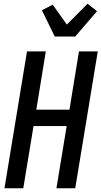

<svg xmlns="http://www.w3.org/2000/svg" viewBox="-20 -1011 545 1031"><path d="M4 0 125 -735H226L175 -422H353L404 -735H505L384 0H283L338 -334H160L105 0ZM274 -815 205 -956 263 -986 339 -879 450 -991 501 -951 384 -815Z"/></svg>

Font: Iosevka Term Curly Semibold
Style: Italic
Weight: 600
Italic angle: -9°
Designer: Belleve Invis
Foundry: Belleve Invis
Version: Version 32.3.0